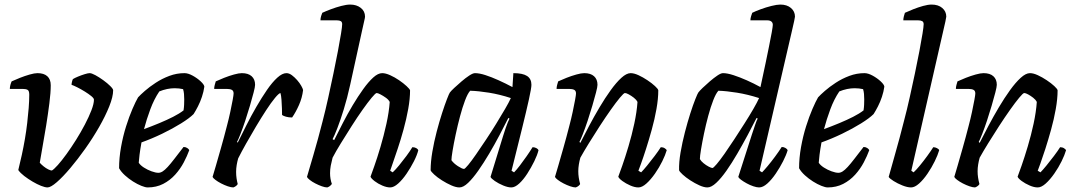

<svg xmlns="http://www.w3.org/2000/svg" viewBox="-20 -820 4712 840"><path d="M188 0Q177 0 159.5 -7Q142 -14 122.5 -25.5Q103 -37 86 -50Q69 -63 60 -76Q68 -108 75.5 -142.5Q83 -177 89 -212Q95 -247 99 -281.5Q103 -316 105.5 -347.5Q108 -379 108 -406Q108 -423 100.5 -427Q93 -431 79 -431H23Q23 -439 25.5 -448.5Q28 -458 31 -464Q46 -471 67.5 -479.5Q89 -488 110 -494Q131 -500 144 -500Q172 -500 187 -486.5Q202 -473 202 -447Q202 -415 196 -368Q190 -321 182 -271Q174 -221 166 -177.5Q158 -134 154 -108Q161 -100 171 -92Q181 -84 191 -79Q201 -74 207 -74Q216 -79 233 -98Q250 -117 271 -146Q292 -175 313 -208.5Q334 -242 351.5 -275.5Q369 -309 380 -337.5Q391 -366 391 -384Q391 -390 379.5 -399.5Q368 -409 351 -419.5Q334 -430 318 -438Q302 -446 293 -449Q293 -454 295 -462.5Q297 -471 299 -474Q307 -479 321.5 -485Q336 -491 350.5 -495.5Q365 -500 372 -500Q381 -500 397.5 -491Q414 -482 432 -469Q450 -456 462.5 -443.5Q475 -431 475 -425Q475 -397 458 -354.5Q441 -312 413.5 -264Q386 -216 353 -169.5Q320 -123 287.5 -84.5Q255 -46 228.5 -23Q202 0 188 0Z M626 0Q616 0 598.5 -7Q581 -14 562 -26Q543 -38 526.5 -53Q510 -68 501 -84Q501 -129 509.5 -176.5Q518 -224 531.5 -267Q545 -310 559.5 -343.5Q574 -377 584 -394Q594 -405 614 -422.5Q634 -440 661.5 -458Q689 -476 721 -488Q753 -500 787 -500Q803 -500 823 -489Q843 -478 858 -464Q873 -450 874 -441Q871 -419 863.5 -396.5Q856 -374 846 -354.5Q836 -335 827 -321Q809 -303 772 -280Q735 -257 689.5 -235Q644 -213 599 -197Q593 -164 590.5 -143Q588 -122 587 -108Q594 -97 609.5 -87Q625 -77 643 -70.5Q661 -64 673 -64Q682 -64 691.5 -70Q701 -76 713.5 -89.5Q726 -103 742.5 -124.5Q759 -146 783 -177Q792 -177 799 -172.5Q806 -168 808 -163Q799 -138 784 -109.5Q769 -81 746.5 -56Q724 -31 694 -15.5Q664 0 626 0ZM610 -255Q645 -268 677.5 -281.5Q710 -295 737.5 -309Q765 -323 783 -337Q785 -350 785.5 -362Q786 -374 786 -385Q786 -398 785 -409Q784 -420 781 -430Q772 -432 763 -433Q754 -434 744 -434Q728 -434 711 -430.5Q694 -427 677 -420Q654 -386 637.5 -341.5Q621 -297 610 -255Z M1001 0Q991 0 976.5 -5Q962 -10 947.5 -17.5Q933 -25 922.5 -33Q912 -41 910 -46Q915 -62 924.5 -95Q934 -128 947 -173.5Q960 -219 973 -270Q981 -300 987.5 -330.5Q994 -361 998 -383Q1002 -405 1002 -411Q1002 -423 994 -427Q986 -431 972 -431H917Q917 -439 919.5 -448.5Q922 -458 924 -464Q939 -471 960.5 -479.5Q982 -488 1003.5 -494Q1025 -500 1038 -500Q1066 -500 1081 -486.5Q1096 -473 1096 -449Q1096 -440 1089.5 -415Q1083 -390 1073.5 -357.5Q1064 -325 1053 -292Q1042 -259 1032 -233.5Q1022 -208 1017 -199L1020 -196Q1037 -230 1057.5 -271Q1078 -312 1101.5 -352.5Q1125 -393 1148 -426.5Q1171 -460 1193 -480Q1215 -500 1233 -500Q1245 -500 1257 -491Q1269 -482 1280 -469.5Q1291 -457 1298 -444.5Q1305 -432 1306 -426Q1302 -392 1288 -360.5Q1274 -329 1258 -306Q1243 -306 1231 -309.5Q1219 -313 1214 -317Q1214 -327 1213.5 -345.5Q1213 -364 1211.5 -383.5Q1210 -403 1207 -413Q1200 -412 1183 -391.5Q1166 -371 1144.5 -338Q1123 -305 1100 -266.5Q1077 -228 1056.5 -191.5Q1036 -155 1022 -127Q1018 -113 1015.5 -98Q1013 -83 1013 -68Q1013 -53 1015 -39.5Q1017 -26 1020 -15Q1019 -12 1014 -7.5Q1009 -3 1001 0Z M1412 0Q1402 0 1388 -5Q1374 -10 1359.5 -17.5Q1345 -25 1335 -33Q1325 -41 1323 -46Q1326 -57 1333.5 -82Q1341 -107 1351 -141.5Q1361 -176 1371.5 -214Q1382 -252 1391 -288Q1404 -338 1416 -392.5Q1428 -447 1439 -499.5Q1450 -552 1458.5 -597Q1467 -642 1472 -673Q1477 -704 1477 -714Q1477 -724 1471 -727.5Q1465 -731 1454 -731H1382Q1382 -740 1385 -750Q1388 -760 1390 -764Q1405 -771 1427.5 -779.5Q1450 -788 1473 -794Q1496 -800 1512 -800Q1540 -800 1558.5 -785.5Q1577 -771 1577 -747Q1577 -743 1573.5 -728.5Q1570 -714 1564 -686L1512 -449Q1499 -390 1484 -341.5Q1469 -293 1456 -259.5Q1443 -226 1435 -211L1442 -207Q1459 -241 1479.5 -281Q1500 -321 1523 -359.5Q1546 -398 1569 -430Q1592 -462 1613 -481Q1634 -500 1652 -500Q1667 -500 1687 -491Q1707 -482 1726 -469Q1745 -456 1758.5 -443.5Q1772 -431 1774 -425Q1774 -388 1766 -343.5Q1758 -299 1745.5 -253.5Q1733 -208 1720 -169.5Q1707 -131 1698 -105Q1689 -79 1687 -73L1698 -66Q1710 -77 1726 -96.5Q1742 -116 1758 -137.5Q1774 -159 1784 -176Q1794 -176 1801 -172Q1808 -168 1810 -163Q1805 -142 1791 -114.5Q1777 -87 1759 -60.5Q1741 -34 1722 -17Q1703 0 1687 0Q1672 0 1653 -8Q1634 -16 1619 -27.5Q1604 -39 1601 -47Q1605 -58 1617.5 -93Q1630 -128 1644.5 -177Q1659 -226 1670.5 -278Q1682 -330 1685 -374Q1680 -384 1668 -392.5Q1656 -401 1644.5 -407Q1633 -413 1628 -413Q1623 -413 1606 -392.5Q1589 -372 1566 -339.5Q1543 -307 1518.5 -268.5Q1494 -230 1471.5 -193.5Q1449 -157 1435 -130Q1430 -111 1427 -95Q1424 -79 1424 -62Q1424 -50 1426 -38Q1428 -26 1432 -15Q1429 -11 1424.5 -7Q1420 -3 1412 0Z M1990 0Q1975 0 1954.5 -9Q1934 -18 1913.5 -31Q1893 -44 1879.5 -56.5Q1866 -69 1864 -75Q1864 -112 1871.5 -156Q1879 -200 1890.5 -244Q1902 -288 1914 -325Q1926 -362 1935.5 -386.5Q1945 -411 1948 -415Q1953 -422 1967.5 -435.5Q1982 -449 1999.5 -464Q2017 -479 2033 -489.5Q2049 -500 2058 -500Q2077 -500 2103.5 -491.5Q2130 -483 2161 -469Q2192 -455 2222 -439L2226 -500Q2267 -500 2286 -487.5Q2305 -475 2305 -449Q2305 -435 2294 -385Q2283 -335 2263.5 -256Q2244 -177 2218 -73L2229 -66Q2240 -77 2254.5 -96Q2269 -115 2284 -136.5Q2299 -158 2310 -176Q2319 -176 2326.5 -172Q2334 -168 2336 -163Q2331 -142 2317.5 -114.5Q2304 -87 2287 -60.5Q2270 -34 2251.5 -17Q2233 0 2217 0Q2202 0 2181.5 -8.5Q2161 -17 2145 -28Q2129 -39 2126 -46L2181 -225Q2187 -244 2192 -259Q2197 -274 2201.5 -284.5Q2206 -295 2209 -301L2204 -304Q2187 -270 2165.5 -229Q2144 -188 2120 -147.5Q2096 -107 2072.5 -73.5Q2049 -40 2028 -20Q2007 0 1990 0ZM2010 -81Q2014 -81 2028.5 -98.5Q2043 -116 2063 -145Q2083 -174 2106 -208.5Q2129 -243 2150.5 -278Q2172 -313 2189.5 -343Q2207 -373 2215 -391Q2166 -407 2119.5 -414.5Q2073 -422 2037 -423Q2026 -411 2014.5 -380.5Q2003 -350 1992.5 -310.5Q1982 -271 1973.5 -231Q1965 -191 1960 -160.5Q1955 -130 1955 -119Q1965 -105 1983.5 -93Q2002 -81 2010 -81Z M2499 0Q2489 0 2474.5 -5Q2460 -10 2445.5 -17.5Q2431 -25 2420.5 -33Q2410 -41 2408 -46Q2413 -62 2422.5 -95Q2432 -128 2445 -173.5Q2458 -219 2471 -270Q2479 -300 2485.5 -330.5Q2492 -361 2496 -383Q2500 -405 2500 -411Q2500 -423 2492 -427Q2484 -431 2470 -431H2415Q2415 -439 2417.5 -448.5Q2420 -458 2422 -464Q2437 -471 2458.5 -479.5Q2480 -488 2501.5 -494Q2523 -500 2536 -500Q2564 -500 2579 -486.5Q2594 -473 2594 -449Q2594 -440 2587.5 -415Q2581 -390 2571.5 -357.5Q2562 -325 2551 -292Q2540 -259 2530 -233.5Q2520 -208 2515 -199L2519 -195Q2536 -229 2557.5 -269.5Q2579 -310 2603 -350.5Q2627 -391 2651.5 -425Q2676 -459 2698.5 -479.5Q2721 -500 2739 -500Q2754 -500 2773.5 -491Q2793 -482 2812.5 -469Q2832 -456 2845.5 -443.5Q2859 -431 2860 -425Q2860 -388 2852 -343Q2844 -298 2831.5 -253Q2819 -208 2806.5 -169Q2794 -130 2784.5 -104Q2775 -78 2773 -73L2785 -66Q2795 -76 2811 -95.5Q2827 -115 2844 -137.5Q2861 -160 2871 -176Q2881 -176 2888 -171.5Q2895 -167 2897 -163Q2891 -142 2877.5 -114.5Q2864 -87 2845.5 -60.5Q2827 -34 2808 -17Q2789 0 2773 0Q2757 0 2737.5 -8.5Q2718 -17 2703 -28Q2688 -39 2685 -47Q2690 -60 2702.5 -95.5Q2715 -131 2729.5 -179.5Q2744 -228 2755 -279Q2766 -330 2769 -374Q2764 -384 2753 -392.5Q2742 -401 2731 -407Q2720 -413 2714 -413Q2709 -413 2692 -392.5Q2675 -372 2652 -339.5Q2629 -307 2604 -268.5Q2579 -230 2556.5 -193.5Q2534 -157 2519 -130Q2515 -116 2512.5 -100.5Q2510 -85 2510 -71Q2510 -57 2512 -43.5Q2514 -30 2518 -15Q2517 -12 2512 -7.5Q2507 -3 2499 0Z M3075 0Q3060 0 3040 -9Q3020 -18 3000 -31Q2980 -44 2966.5 -56.5Q2953 -69 2951 -75Q2950 -110 2957.5 -153.5Q2965 -197 2976.5 -241.5Q2988 -286 3000 -323.5Q3012 -361 3022 -386Q3032 -411 3035 -415Q3040 -422 3054 -435.5Q3068 -449 3085.5 -464Q3103 -479 3118.5 -489.5Q3134 -500 3143 -500Q3162 -500 3189.5 -491Q3217 -482 3247.5 -468.5Q3278 -455 3307 -439Q3309 -450 3315.5 -478.5Q3322 -507 3329.5 -544Q3337 -581 3344.5 -617Q3352 -653 3356.5 -679Q3361 -705 3361 -711Q3361 -721 3354.5 -726Q3348 -731 3337 -731H3263Q3263 -739 3266 -749Q3269 -759 3271 -764Q3285 -771 3308 -779.5Q3331 -788 3355 -794Q3379 -800 3394 -800Q3423 -800 3440.5 -785Q3458 -770 3458 -747Q3458 -744 3454.5 -728Q3451 -712 3445 -686L3303 -73L3314 -66Q3323 -75 3338.5 -93.5Q3354 -112 3371 -135Q3388 -158 3400 -177Q3409 -177 3416.5 -172.5Q3424 -168 3426 -163Q3420 -142 3406 -114.5Q3392 -87 3374 -60.5Q3356 -34 3337 -17Q3318 0 3301 0Q3291 0 3276 -5Q3261 -10 3246.5 -18Q3232 -26 3222 -33.5Q3212 -41 3210 -46L3270 -233Q3278 -256 3284.5 -276Q3291 -296 3295 -301L3290 -304Q3273 -270 3251 -229Q3229 -188 3205.5 -147.5Q3182 -107 3158.5 -73.5Q3135 -40 3113.5 -20Q3092 0 3075 0ZM3097 -85Q3101 -85 3115.5 -102Q3130 -119 3150 -147.5Q3170 -176 3192.5 -210.5Q3215 -245 3237 -279.5Q3259 -314 3276 -343.5Q3293 -373 3301 -391Q3251 -407 3204.5 -414.5Q3158 -422 3123 -423Q3112 -411 3100.5 -381.5Q3089 -352 3078.5 -313Q3068 -274 3060 -235.5Q3052 -197 3047 -166.5Q3042 -136 3042 -124Q3047 -115 3058 -106Q3069 -97 3080.5 -91Q3092 -85 3097 -85Z M3601 0Q3591 0 3573.5 -7Q3556 -14 3537 -26Q3518 -38 3501.5 -53Q3485 -68 3476 -84Q3476 -129 3484.5 -176.5Q3493 -224 3506.5 -267Q3520 -310 3534.5 -343.5Q3549 -377 3559 -394Q3569 -405 3589 -422.5Q3609 -440 3636.5 -458Q3664 -476 3696 -488Q3728 -500 3762 -500Q3778 -500 3798 -489Q3818 -478 3833 -464Q3848 -450 3849 -441Q3846 -419 3838.5 -396.5Q3831 -374 3821 -354.5Q3811 -335 3802 -321Q3784 -303 3747 -280Q3710 -257 3664.5 -235Q3619 -213 3574 -197Q3568 -164 3565.5 -143Q3563 -122 3562 -108Q3569 -97 3584.5 -87Q3600 -77 3618 -70.5Q3636 -64 3648 -64Q3657 -64 3666.5 -70Q3676 -76 3688.5 -89.5Q3701 -103 3717.5 -124.5Q3734 -146 3758 -177Q3767 -177 3774 -172.5Q3781 -168 3783 -163Q3774 -138 3759 -109.5Q3744 -81 3721.5 -56Q3699 -31 3669 -15.5Q3639 0 3601 0ZM3585 -255Q3620 -268 3652.5 -281.5Q3685 -295 3712.5 -309Q3740 -323 3758 -337Q3760 -350 3760.5 -362Q3761 -374 3761 -385Q3761 -398 3760 -409Q3759 -420 3756 -430Q3747 -432 3738 -433Q3729 -434 3719 -434Q3703 -434 3686 -430.5Q3669 -427 3652 -420Q3629 -386 3612.5 -341.5Q3596 -297 3585 -255Z M3966 0Q3950 0 3928.5 -8.5Q3907 -17 3889.5 -28Q3872 -39 3868 -46Q3871 -56 3878 -81.5Q3885 -107 3895 -142Q3905 -177 3915.5 -216Q3926 -255 3935 -291Q3948 -340 3960 -394Q3972 -448 3983 -500Q3994 -552 4002.5 -597Q4011 -642 4016 -673Q4021 -704 4021 -714Q4021 -724 4014.5 -727.5Q4008 -731 3997 -731H3932Q3932 -739 3934.5 -749Q3937 -759 3939 -764Q3954 -771 3975.5 -779.5Q3997 -788 4018.5 -794Q4040 -800 4056 -800Q4085 -800 4102.5 -785Q4120 -770 4120 -747Q4120 -745 4116 -725.5Q4112 -706 4107 -686L3967 -73L3977 -66Q3989 -77 4005 -96.5Q4021 -116 4037 -138Q4053 -160 4063 -176Q4071 -176 4079 -172Q4087 -168 4089 -163Q4083 -142 4069.5 -114.5Q4056 -87 4038 -60.5Q4020 -34 4001 -17Q3982 0 3966 0Z M4246 0Q4236 0 4221.5 -5Q4207 -10 4192.5 -17.5Q4178 -25 4167.5 -33Q4157 -41 4155 -46Q4160 -62 4169.5 -95Q4179 -128 4192 -173.5Q4205 -219 4218 -270Q4226 -300 4232.5 -330.5Q4239 -361 4243 -383Q4247 -405 4247 -411Q4247 -423 4239 -427Q4231 -431 4217 -431H4162Q4162 -439 4164.5 -448.5Q4167 -458 4169 -464Q4184 -471 4205.5 -479.5Q4227 -488 4248.5 -494Q4270 -500 4283 -500Q4311 -500 4326 -486.5Q4341 -473 4341 -449Q4341 -440 4334.5 -415Q4328 -390 4318.5 -357.5Q4309 -325 4298 -292Q4287 -259 4277 -233.5Q4267 -208 4262 -199L4266 -195Q4283 -229 4304.5 -269.5Q4326 -310 4350 -350.5Q4374 -391 4398.5 -425Q4423 -459 4445.5 -479.5Q4468 -500 4486 -500Q4501 -500 4520.5 -491Q4540 -482 4559.5 -469Q4579 -456 4592.5 -443.5Q4606 -431 4607 -425Q4607 -388 4599 -343Q4591 -298 4578.5 -253Q4566 -208 4553.5 -169Q4541 -130 4531.5 -104Q4522 -78 4520 -73L4532 -66Q4542 -76 4558 -95.5Q4574 -115 4591 -137.5Q4608 -160 4618 -176Q4628 -176 4635 -171.5Q4642 -167 4644 -163Q4638 -142 4624.5 -114.5Q4611 -87 4592.5 -60.5Q4574 -34 4555 -17Q4536 0 4520 0Q4504 0 4484.5 -8.5Q4465 -17 4450 -28Q4435 -39 4432 -47Q4437 -60 4449.5 -95.5Q4462 -131 4476.5 -179.5Q4491 -228 4502 -279Q4513 -330 4516 -374Q4511 -384 4500 -392.5Q4489 -401 4478 -407Q4467 -413 4461 -413Q4456 -413 4439 -392.5Q4422 -372 4399 -339.5Q4376 -307 4351 -268.5Q4326 -230 4303.5 -193.5Q4281 -157 4266 -130Q4262 -116 4259.5 -100.5Q4257 -85 4257 -71Q4257 -57 4259 -43.5Q4261 -30 4265 -15Q4264 -12 4259 -7.5Q4254 -3 4246 0Z"/></svg>

Font: Texturina 12pt Medium
Style: Italic
Weight: 500
Italic angle: -11°
Designer: Guillermo Torres Carreño
Foundry: Omnibus-Type
Version: Version 1.002